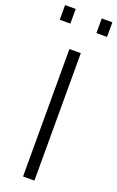

<svg xmlns="http://www.w3.org/2000/svg" viewBox="-183 -942 601 984"><g transform="rotate(20 118.0 -449.5)"><path d="M247 -819V-899H189V-819ZM47 -819V-899H-11V-819ZM149 0V-695H87V0Z"/></g></svg>

Font: RazerF5 Light
Style: Regular
Weight: 300
Foundry: Razer Inc.
Version: Version 2